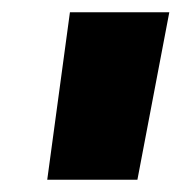

<svg xmlns="http://www.w3.org/2000/svg" viewBox="-20 -720 296 313"><path d="M57 -427 94 -700H256L204 -427Z"/></svg>

Font: Georama ExtraCondensed Thin ExtraBold
Style: Italic
Weight: 800
Italic angle: -9°
Version: Version 1.001